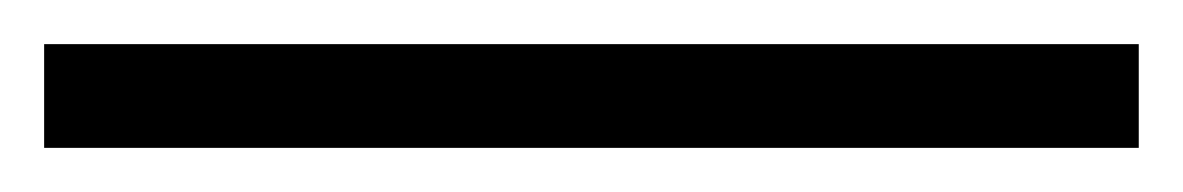

<svg xmlns="http://www.w3.org/2000/svg" viewBox="-20 51 536 87"><path d="M0 71H496V118H0Z"/></svg>

Font: Fette UNZ Fraktur
Style: Regular
Weight: 900
Foundry: UNZ1 Extensions by Catfonts.de
Version: Version 0.000 2012 initial release